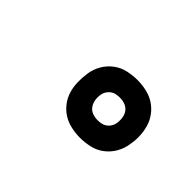

<svg xmlns="http://www.w3.org/2000/svg" viewBox="-43 -959 586 586"><g transform="rotate(45 250.0 -665.5)"><path d="M305 -541Q285 -541 265.5 -545.5Q246 -550 230.5 -560Q215 -570 203.5 -585Q192 -600 186.5 -618Q181 -636 180.5 -656Q180 -676 183 -696Q186 -717 197 -736Q208 -755 225.5 -768Q243 -781 264 -785.5Q285 -790 305 -790Q325 -790 344.5 -785.5Q364 -781 379.5 -771Q395 -761 406.5 -746Q418 -731 423.5 -713Q429 -695 430 -675Q431 -655 427 -635Q424 -614 413 -595Q402 -576 384.5 -563Q367 -550 346 -545.5Q325 -541 305 -541ZM305 -617Q313 -617 321 -618.5Q329 -620 336 -625Q343 -630 347.5 -637.5Q352 -645 353 -653Q355 -665 353 -677Q351 -689 344.5 -697.5Q338 -706 327.5 -710Q317 -714 305 -714Q297 -714 289 -712.5Q281 -711 274 -706Q267 -701 262.5 -693.5Q258 -686 257 -678Q255 -666 257 -654.5Q259 -643 265.5 -634Q272 -625 282.5 -621Q293 -617 305 -617Z"/></g></svg>

Font: iosevka_custom_sans_ss08 SmBd
Style: Italic
Weight: 600
Italic angle: -10°
Designer: Belleve Invis
Foundry: Belleve Invis
Version: Version 10.3.0; ttfautohint (v1.8.3)